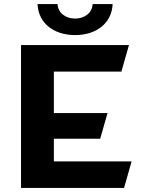

<svg xmlns="http://www.w3.org/2000/svg" viewBox="-20 -921 711 941"><path d="M348 -749C452 -749 528 -807 532 -901H434C432 -858 395 -830 348 -830C301 -830 264 -858 262 -901H164C168 -807 244 -749 348 -749ZM244 -130V-241H471L507 -367H244V-570H575L612 -700H83V0H588L625 -130Z"/></svg>

Font: Talent SemiBold
Style: Bold
Weight: 700
Designer: Mike Powis
Version: Version 1.001;hotconv 1.0.109;makeotfexe 2.5.65596